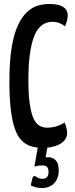

<svg xmlns="http://www.w3.org/2000/svg" viewBox="-20 -730 376 961"><path d="M193 10Q163 10 137 2.5Q111 -5 90.5 -24.5Q70 -44 56 -81Q42 -118 34.5 -177.5Q27 -237 27 -323Q27 -424 38.5 -493Q50 -562 70.5 -605Q91 -648 116.5 -671Q142 -694 170 -702Q198 -710 225 -710Q264 -710 284 -701.5Q304 -693 311.5 -680Q319 -667 319 -654Q319 -638 314.5 -623.5Q310 -609 305 -598Q300 -603 291 -608Q282 -613 270 -617Q258 -621 244 -621Q226 -621 208.5 -614.5Q191 -608 175 -590Q159 -572 147.5 -539Q136 -506 129 -454.5Q122 -403 122 -329Q122 -256 129 -209.5Q136 -163 147.5 -137.5Q159 -112 176.5 -101.5Q194 -91 216 -91Q243 -91 266.5 -99Q290 -107 303 -117Q308 -106 312 -91.5Q316 -77 316 -63Q316 -42 301 -25.5Q286 -9 258 0.5Q230 10 193 10ZM191 211Q167 211 150.5 204.5Q134 198 134 198Q134 198 136 188Q138 178 141 167Q144 156 147 153Q152 148 164 156.5Q176 165 192 165Q209 165 216 155.5Q223 146 223 131Q223 113 215.5 105.5Q208 98 194 98Q174 98 163 101Q152 104 152 104L171 -2H219L208 59Q208 59 208 58Q208 57 224 57Q244 57 259 72.5Q274 88 274 124Q274 149 264 169Q254 189 235 200Q216 211 191 211Z"/></svg>

Font: Yanone Kaffeesatz Medium
Style: Regular
Weight: 500
Designer: Yanone (Cyrillic: Daniel Pouzeot, Huerta Tipografica, and Cyreal)
Foundry: Yanone
Version: Version 2.003